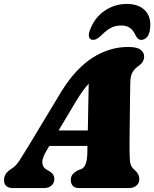

<svg xmlns="http://www.w3.org/2000/svg" viewBox="-46 -955 783 975"><path d="M191.5 -192Q167 -152 169 -128Q171 -104 191 -93.5L206.5 -84.5Q219.5 -76 224.8 -66.5Q230 -57 230 -47.5Q230 -25.5 215.5 -12.8Q201 0 177.5 0H20.5Q-25.5 0 -25.5 -40Q-25.5 -57 -17.2 -71Q-9 -85 19 -102.5Q35.5 -113 55 -143.2Q74.5 -173.5 96 -209L266 -491Q337 -605.5 422.8 -661Q508.5 -716.5 605 -716.5Q650 -716.5 668 -702.5Q686 -688.5 686 -668Q686 -642 663.5 -624.5Q641.5 -610.5 628.5 -590.8Q615.5 -571 615.5 -531.5Q615 -505 614.5 -466.5Q614 -428 613.5 -385Q613 -342 612.5 -301Q612 -260 611.8 -228Q611.5 -196 612 -181Q612.5 -156.5 613.5 -140.5Q614.5 -124.5 620.5 -112.5Q626.5 -100.5 642 -87.5Q661.5 -70 661.5 -46Q661.5 -26 647.2 -13Q633 0 607.5 0H357.5Q332 0 322.8 -12.2Q313.5 -24.5 313.5 -41Q313.5 -59 323.8 -70.8Q334 -82.5 354 -92L365 -95.5Q382.5 -103 389.8 -124.5Q397 -146 397.5 -178.5Q397.5 -192.5 398 -214H204.5ZM343 -445.5 251.5 -292.5H400Q401 -348.5 402.2 -411.8Q403.5 -475 404.5 -530Q391.5 -516 376.2 -495.5Q361 -475 343 -445.5ZM568.5 -825.5Q539.5 -825.5 516.5 -813Q493.5 -800.5 469.5 -776.5Q445 -752.5 428 -752.5Q411.5 -752.5 406.8 -765.2Q402 -778 409.5 -799Q432 -863 483.5 -899Q535 -935 598 -935Q661 -935 693.2 -899Q725.5 -863 714.5 -799Q711 -778 699 -765.2Q687 -752.5 670.5 -752.5Q653.5 -752.5 642 -776.5Q631 -801 614 -813.2Q597 -825.5 568.5 -825.5Z"/></svg>

Font: Fraunces 9pt Soft Black
Style: Italic
Weight: 900
Italic angle: -16°
Version: Version 1.000;[b76b70a41]